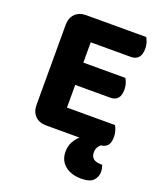

<svg xmlns="http://www.w3.org/2000/svg" viewBox="-147 -701 841 995"><g transform="rotate(20 273.5 -203.5)"><path d="M155 2Q117 2 94.5 -20.5Q72 -43 72 -81V-523Q72 -561 94.5 -583.5Q117 -606 155 -606H486Q492 -596 497 -581Q502 -566 502 -547Q502 -514 487.5 -498Q473 -482 447 -482H225V-370H457Q463 -360 468 -345Q473 -330 473 -311Q473 -278 459 -262.5Q445 -247 419 -247H225V-122H490Q496 -112 501 -96Q506 -80 506 -61Q506 -29 493 -14.5Q480 0 457 2Q447 10 441 21.5Q435 33 435 48Q435 94 491 94H498Q501 102 503 111.5Q505 121 505 132Q505 158 486.5 178.5Q468 199 419 199Q365 199 330.5 171.5Q296 144 296 95Q296 63 309.5 39Q323 15 340 2H155Z"/></g></svg>

Font: Baloo Chettan 2
Style: Bold
Weight: 700
Designer: Maithili Shingre, Unnati Kotecha and Ek Type
Foundry: Ek Type
Version: Version 1.640;hotconv 1.0.111;makeotfexe 2.5.65597; ttfautoh